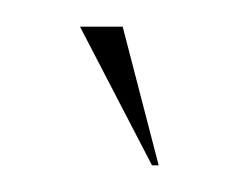

<svg xmlns="http://www.w3.org/2000/svg" viewBox="-20 -702 180 144"><path d="M94 -578 40 -682H72L99 -578Z"/></svg>

Font: Moniqa Thin Display
Style: Regular
Weight: 100
Designer: Rajesh Rajput
Foundry: Rajesh Rajput
Version: Version 1.000